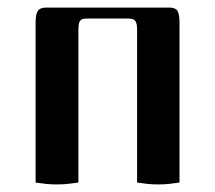

<svg xmlns="http://www.w3.org/2000/svg" viewBox="-20 -482 568 507"><path d="M74 0V-421Q74 -445 80 -453.5Q86 -462 102 -462H427Q443 -462 448.5 -453.5Q454 -445 454 -421V0Q441 2 427.5 3.5Q414 5 398 5Q382 5 368.5 3.5Q355 2 342 0V-404Q342 -420 337.5 -426.5Q333 -433 320 -433H208Q195 -433 191 -426.5Q187 -420 187 -404V0Q174 2 160 3.5Q146 5 130 5Q114 5 100.5 3.5Q87 2 74 0Z"/></svg>

Font: Monomakh
Style: Regular
Weight: 400
Version: Version 1.200; ttfautohint (v1.8.4.7-5d5b)